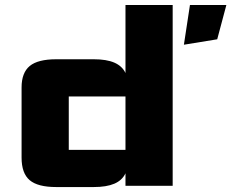

<svg xmlns="http://www.w3.org/2000/svg" viewBox="-20 -750 934 775"><path d="M67.1 -114V-396.7Q67.1 -456.5 100.1 -483.7Q133.1 -510.8 207.1 -510.8H358.3Q410 -510.8 441.5 -497.2Q473.1 -483.5 486.5 -455.3V-729.8H677V0H486.5V-50.5Q473.3 -22.2 441.7 -8.6Q410 5 358.3 5H207.1Q132.3 5 99.7 -22.8Q67.1 -50.5 67.1 -114ZM486.5 -360.7H257.6Q257.6 -360.7 257.6 -360.7Q257.6 -360.7 257.6 -360.7V-145.1Q257.6 -145.1 257.6 -145.1Q257.6 -145.1 257.6 -145.1H486.5ZM722.3 -569.5 746.7 -729.8H893.7L856.8 -591.4Z"/></svg>

Font: Science Gothic
Style: Regular
Weight: 400
Designer: Thomas Phinney, Vassil Kateliev, Brandon Buerkle
Foundry: Font Detective LLC
Version: Version 1.018